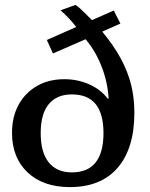

<svg xmlns="http://www.w3.org/2000/svg" viewBox="-20 -753 613 783"><path d="M146 -210Q146 -289 179 -328.5Q212 -368 273 -368Q338 -368 370 -328.5Q402 -289 402 -210Q402 -131 370 -90.5Q338 -50 273 -50Q212 -50 179 -90.5Q146 -131 146 -210ZM423 -351H419Q391 -388 344 -409Q297 -430 242 -430Q179 -430 131 -402.5Q83 -375 56 -326Q29 -277 29 -211Q29 -110 92.5 -50Q156 10 265 10Q392 10 460 -69Q528 -148 528 -294Q528 -354 514.5 -408Q501 -462 472.5 -514.5Q444 -567 397 -624L471 -657L444 -710L355 -671Q337 -689 325.5 -700.5Q314 -712 305.5 -719.5Q297 -727 288 -733L227 -711Q245 -695 261.5 -677.5Q278 -660 291 -643L171 -590L196 -535L329 -593Q369 -546 394 -482.5Q419 -419 423 -351Z"/></svg>

Font: Domine Medium
Style: Regular
Weight: 500
Designer: Pablo Impallari, Rodrigo Fuenzalida, Brenda Gallo
Foundry: Pablo Impallari, Rodrigo Fuenzalida, Brenda Gallo
Version: Version 2.000